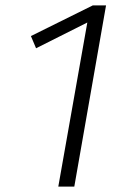

<svg xmlns="http://www.w3.org/2000/svg" viewBox="-20 -688 425 708"><path d="M195 0 302 -605 113 -510 94 -555 322 -668H371L254 0Z"/></svg>

Font: Celebes Light
Style: Italic
Weight: 300
Italic angle: -10°
Designer: Anugrah Pasau
Foundry: Lafontype
Version: Version 1.000; ttfautohint (v1.8.4)